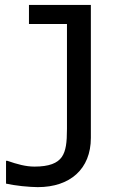

<svg xmlns="http://www.w3.org/2000/svg" viewBox="-20 -747 457 777"><path d="M347.7 -727.1H97.2V-649.9H251V-225.6C251 -169.4 246.6 -136.2 230.5 -112.3C212.9 -86.4 178.2 -72.8 119.6 -72.8C84 -72.8 49.3 -82.5 9.8 -96.2H4.4V-3.9C21.5 0 43.5 3.4 69.3 6.3C95.2 8.8 116.7 10.3 132.8 10.3C263.7 10.3 347.7 -63 347.7 -189Z"/></svg>

Font: SG Kara SemiBold
Style: Regular
Weight: 400
Designer: Damoon Khanjanzadeh
Version: Version 1.000